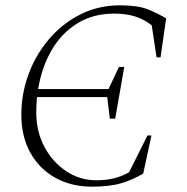

<svg xmlns="http://www.w3.org/2000/svg" viewBox="-20 -690 703 720"><path d="M324 10Q248 10 188 -23Q128 -56 94 -117Q60 -178 60 -260Q60 -338 87 -411.5Q114 -485 164 -543.5Q214 -602 281.5 -636Q349 -670 430 -670Q496 -670 533 -655.5Q570 -641 603 -621L582 -475H567L549 -595Q520 -618 486 -628.5Q452 -639 409 -639Q328 -639 268.5 -601.5Q209 -564 172.5 -500Q136 -436 123 -356H387L426 -439H446L412 -245H392L382 -326H119Q116 -298 116 -269Q116 -196 147 -138.5Q178 -81 229 -47.5Q280 -14 341 -14Q378 -14 408 -21.5Q438 -29 464 -44L533 -182H548L517 -39Q478 -16 435 -3Q392 10 324 10Z"/></svg>

Font: Spectral ExtraLight
Style: Italic
Weight: 275
Italic angle: -10°
Designer: Jean-Baptiste Levee
Foundry: Production Type
Version: Version 2.001